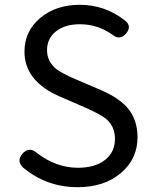

<svg xmlns="http://www.w3.org/2000/svg" viewBox="-20 -767 637 800"><path d="M304 13Q174 13 76 -69Q48 -96 73 -126Q102 -159 136 -128Q215 -68 305 -68Q376 -68 417.5 -100.5Q459 -133 459 -188Q459 -239 424 -270Q402 -289 337 -318L284 -341L231 -364Q82 -428 82 -552Q82 -637 147.5 -692Q213 -747 313 -747Q419 -747 504 -679Q529 -656 506 -628Q480 -597 449 -622Q387 -666 313 -666Q251 -666 213.5 -636.5Q176 -607 176 -558Q176 -511 215 -479Q238 -461 297 -436L402 -391Q475 -359 509 -320Q553 -271 553 -195Q553 -106 486 -48Q416 13 304 13Z"/></svg>

Font: GenSenRounded JP R
Style: Regular
Weight: 400
Version: Version 1.501;PS 1;hotconv 16.6.51;makeotf.lib2.5.65220